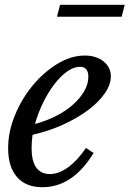

<svg xmlns="http://www.w3.org/2000/svg" viewBox="-20 -772 541 802"><path d="M371 -133Q284 10 157 10Q88 10 51 -32.5Q14 -75 14 -153Q14 -222 42.5 -291Q71 -360 117 -415.5Q163 -471 220 -505.5Q277 -540 334 -540Q382 -540 412.5 -515.5Q443 -491 443 -453Q443 -418 417 -381Q391 -344 346.5 -311Q302 -278 242.5 -251Q183 -224 116 -209Q114 -195 113 -181.5Q112 -168 112 -154Q112 -45 189 -45Q226 -45 265.5 -74Q305 -103 339 -154ZM314 -493Q288 -493 260 -473Q232 -453 206.5 -419.5Q181 -386 160 -343Q139 -300 126 -254Q174 -267 215 -288Q256 -309 285.5 -335.5Q315 -362 332 -391.5Q349 -421 349 -451Q349 -493 314 -493ZM218 -702 231 -752H501L488 -702Z"/></svg>

Font: SVN-Libre Baskerville
Style: Italic
Weight: 400
Italic angle: -14°
Designer: Pablo Impallari, Rodrigo Fuenzalida
Foundry: Pablo Impallari, Rodrigo Fuenzalida
Version: Version 1.000; ttfautohint (v1.8.4)